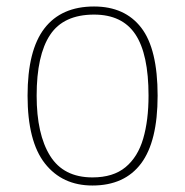

<svg xmlns="http://www.w3.org/2000/svg" viewBox="-20 -562 571 592"><path d="M265 10Q172 10 118.5 -58Q65 -126 65 -267Q65 -407 117 -474.5Q169 -542 270 -542Q365 -542 415.5 -476.5Q466 -411 466 -267Q466 -126 415 -58Q364 10 265 10ZM265 -15Q329 -15 367 -46.5Q405 -78 421.5 -134.5Q438 -191 438 -267Q438 -395 397.5 -456Q357 -517 270 -517Q176 -517 134.5 -454.5Q93 -392 93 -267Q93 -148 134.5 -81.5Q176 -15 265 -15Z"/></svg>

Font: Noto Serif Devanagari Thin
Style: Regular
Weight: 100
Designer: Universal Thirst, Indian Type Foundry and the Monotype Design Team
Foundry: Monotype Imaging Inc.
Version: Version 2.004; ttfautohint (v1.8.4.7-5d5b)